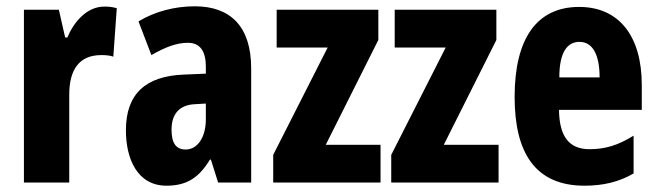

<svg xmlns="http://www.w3.org/2000/svg" viewBox="-20 -580 2087 610"><path d="M311 -559C255 -559 214 -509 194 -461H187L167 -549H56V0H200V-279C200 -358 231 -405 302 -405C314 -405 330 -404 340 -400L351 -554C333 -559 322 -559 311 -559Z M599 -560C534 -560 471 -543 420 -512L461 -405C508 -432 543 -444 577 -444C616 -444 634 -417 634 -368V-346L563 -343C444 -338 380 -283 380 -166C380 -76 416 10 509 10C575 10 613 -17 647 -73H650L673 0H778V-363C778 -496 712 -560 599 -560ZM600 -249 634 -251V-201C634 -143 607 -105 570 -105C540 -105 525 -124 525 -168C525 -218 550 -247 600 -249Z M1189 0V-120H1015L1182 -453V-549H859V-429H1021L848 -88V0Z M1564 0V-120H1390L1557 -453V-549H1234V-429H1396L1223 -88V0Z M1820 -558C1685 -558 1615 -457 1615 -272C1615 -94 1681 10 1837 10C1896 10 1947 -2 1993 -29V-149C1943 -118 1902 -106 1853 -106C1789 -106 1757 -145 1756 -231H2019V-310C2019 -465 1947 -558 1820 -558ZM1821 -447C1862 -447 1885 -408 1885 -334H1757C1757 -417 1784 -447 1821 -447Z"/></svg>

Font: Noto Sans Kannada ExtraCondensed ExtraBold
Style: Regular
Weight: 800
Width: 2
Designer: Jelle Bosma - Monotype Design Team
Foundry: Monotype Imaging Inc.
Version: Version 2.005